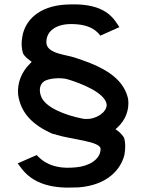

<svg xmlns="http://www.w3.org/2000/svg" viewBox="-20 -725 665 878"><path d="M305 -615C398 -615 426 -578 439 -562L526 -601C505 -630 475 -702 328 -705C312 -705 295 -705 279 -704C155 -696 94 -630 82 -557C77 -529 78 -506 85 -481C91 -470 102 -459 116 -449L125 -442L117 -434C77 -394 58 -344 63 -291C76 -205 132 -153 218 -114C224 -112 230 -111 235 -110H236V-109C307 -87 440 -79 440 -44C440 5 385 35 329 40C314 42 298 42 282 42C197 39 161 -2 148 -16L61 22C84 52 126 130 284 133C301 133 317 132 338 132C473 122 533 48 549 -17C554 -46 554 -70 548 -94C541 -106 531 -117 518 -127L508 -134L517 -142C555 -177 572 -224 566 -272C549 -351 484 -400 389 -438C365 -447 342 -455 321 -462C278 -476 192 -480 192 -532C192 -585 239 -615 305 -615ZM468 -246V-245C467 -211 420 -179 372 -181C366 -181 361 -182 355 -183C280 -198 181 -234 166 -290C159 -312 161 -337 179 -351C197 -367 260 -373 294 -361C346 -345 462 -302 468 -246Z"/></svg>

Font: Bluebird
Style: LiExt
Weight: 300
Designer: Jasper
Foundry: Cannot Into Space Fonts
Version: Version 0.98